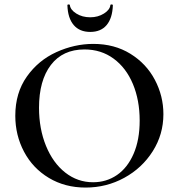

<svg xmlns="http://www.w3.org/2000/svg" viewBox="-20 -834 806 866"><path d="M49 -312Q49 -415 101 -488.5Q153 -562 234.5 -599Q316 -636 401 -636Q496 -636 568 -591.5Q640 -547 678.5 -474Q717 -401 717 -319Q717 -228 669 -152Q621 -76 540.5 -32Q460 12 366 12Q273 12 200.5 -31.5Q128 -75 88.5 -149.5Q49 -224 49 -312ZM610 -290Q610 -382 579.5 -455Q549 -528 492.5 -569.5Q436 -611 361 -611Q263 -611 209.5 -541Q156 -471 156 -348Q156 -253 187.5 -176Q219 -99 274.5 -55.5Q330 -12 400 -12Q460 -12 507.5 -44.5Q555 -77 582.5 -140Q610 -203 610 -290ZM284 -810Q284 -814 289 -814Q294 -814 295 -812Q297 -790 324 -773Q351 -756 387 -756Q422 -756 449 -773Q476 -790 478 -812Q479 -814 484 -814Q489 -814 489 -810Q487 -752 461 -721Q435 -690 387 -690Q339 -690 312.5 -721Q286 -752 284 -810Z"/></svg>

Font: Cormorant SC SemiBold
Style: Regular
Weight: 600
Designer: Christian Thalmann (Catharsis Fonts)
Version: Version 3.000